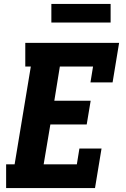

<svg xmlns="http://www.w3.org/2000/svg" viewBox="-20 -952 640 972"><path d="M11 0V-120H54L136 -615H108V-735H583L550 -535H438L451 -615H283L255 -442H439L419 -322H235L201 -120H369L382 -200H494L461 0ZM240 -838V-932H540V-838Z"/></svg>

Font: Iosevka Curly Slab HvExObl
Style: Regular
Weight: 900
Width: 7
Italic angle: -9°
Monospace: yes
Designer: Belleve Invis
Foundry: Belleve Invis
Version: Version 11.1.0; ttfautohint (v1.8.3)